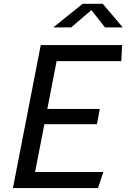

<svg xmlns="http://www.w3.org/2000/svg" viewBox="-20 -960 660 980"><path d="M46 0H480L507.5 -82H159L206.5 -326H474.5L489.5 -404H221.5L269 -648H599L603.5 -730H188ZM252 -820H343L446.5 -908.5L516 -820H607L504.5 -940.5H401.5Z"/></svg>

Font: Monaspace Krypton
Style: Italic
Weight: 400
Italic angle: -11°
Designer: Riley Cran & the Lettermatic Team
Foundry: Lettermatic
Version: Version 1.101 (Monaspace Krypton)